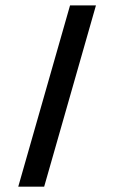

<svg xmlns="http://www.w3.org/2000/svg" viewBox="-20 -704 431 724"><path d="M244.1 -683.6H341.8L146.5 0H48.8Z"/></svg>

Font: BabelStone Runic Beorhtnoth
Style: Regular
Weight: 400
Designer: Andrew West
Foundry: BabelStone
Version: Version 7.004;November 9, 2023